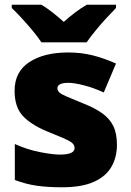

<svg xmlns="http://www.w3.org/2000/svg" viewBox="-20 -786 557 816"><path d="M477 -170Q477 -118 453.5 -77Q430 -36 378.5 -13Q327 10 243 10Q184 10 137.5 3.5Q91 -3 43 -21V-174Q96 -150 150 -139.5Q204 -129 235 -129Q297 -129 297 -157Q297 -169 287 -178Q277 -187 251.5 -198Q226 -209 179 -228Q110 -257 76 -294.5Q42 -332 42 -400Q42 -481 104.5 -522Q167 -563 270 -563Q325 -563 373 -551Q421 -539 473 -516L421 -393Q380 -412 338 -423Q296 -434 271 -434Q224 -434 224 -411Q224 -401 232.5 -393Q241 -385 265 -375Q289 -365 335 -346Q383 -327 414.5 -304.5Q446 -282 461.5 -250.5Q477 -219 477 -170ZM156 -606Q141 -629 118.5 -656Q96 -683 72.5 -708.5Q49 -734 30 -752V-766H156Q182 -750 203.5 -733Q225 -716 251 -693Q277 -716 300 -733.5Q323 -751 349 -766H473V-752Q456 -735 432.5 -709.5Q409 -684 386.5 -656.5Q364 -629 348 -606Z"/></svg>

Font: Noto Sans Lao Black
Style: Regular
Weight: 900
Designer: Monotype Design Team
Foundry: Monotype Imaging Inc.
Version: Version 2.003; ttfautohint (v1.8.4.7-5d5b)